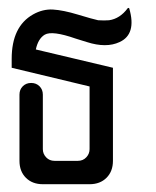

<svg xmlns="http://www.w3.org/2000/svg" viewBox="-20 -473 400 493"><path d="M308 -452Q309 -453 310.5 -452.5Q312 -452 312 -451Q331 -385 287 -365Q253 -349 203 -365Q189 -369 174 -374Q114 -395 95 -384Q78 -374 72 -346L270 -299V-60Q270 -33 253.5 -16.5Q237 0 210 0H90Q63 0 46.5 -16.5Q30 -33 30 -60V-230Q30 -243 38.5 -251.5Q47 -260 60 -260Q73 -260 81.5 -251.5Q90 -243 90 -230V-90Q90 -78 98.5 -69Q107 -60 120 -60H180Q193 -60 201.5 -69Q210 -78 210 -90V-251L10 -299V-322Q10 -405 65 -436Q90 -450 116 -448.5Q142 -447 180 -435.5Q218 -424 232 -421Q248 -420 260 -421Q288 -425 308 -452Z"/></svg>

Font: SOV_Station
Style: Bold
Weight: 700
Version: Version 1.00